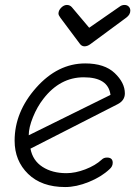

<svg xmlns="http://www.w3.org/2000/svg" viewBox="-20 -749 546 775"><path d="M301 -574 224 -677Q216 -688 216 -694Q216 -707 227 -718Q238 -729 250 -729Q262 -729 270 -720L340 -637L464 -723Q472 -729 483 -729Q493 -729 499.5 -722.5Q506 -716 506 -706Q506 -690 490 -678L345 -571Q333 -562 321 -562Q309 -562 301 -574ZM243 6Q148 6 93.5 -47Q39 -100 39 -181Q39 -297 126 -395Q213 -493 324 -493Q402 -493 443 -454Q484 -415 484 -372Q484 -343 454 -328L103 -149Q112 -101 151.5 -75.5Q191 -50 248 -50Q284 -50 324.5 -65.5Q365 -81 391 -105Q399 -113 412 -113Q435 -113 435 -92Q435 -77 422 -66Q389 -35 338.5 -14.5Q288 6 243 6ZM96 -203 426 -366Q417 -437 318 -437Q222 -437 155 -350Q130 -318 113 -276Q96 -234 96 -203Z"/></svg>

Font: Comic Neue
Style: Italic
Weight: 400
Italic angle: -12°
Designer: Craig Rozynski
Foundry: Craig Rozynski
Version: Version 2.003